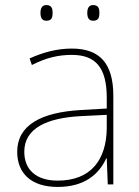

<svg xmlns="http://www.w3.org/2000/svg" viewBox="-20 -729 551 759"><path d="M140 -678C140 -661 145 -647 163 -647C185 -647 188 -661 188 -678C188 -694 185 -709 163 -709C145 -709 140 -694 140 -678ZM325 -678C325 -661 330 -647 348 -647C370 -647 373 -661 373 -678C373 -694 370 -709 348 -709C330 -709 325 -694 325 -678ZM264 -537C205 -537 150 -522 97 -498L106 -472C163 -501 211 -512 264 -512C357 -512 402 -463 402 -343V-300L299 -294C142 -285 48 -234 48 -129C48 -45 102 10 208 10C316 10 372 -42 400 -103H402L406 0H428V-350C428 -480 373 -537 264 -537ZM301 -270 402 -275V-220C400 -99 341 -15 208 -15C123 -15 76 -58 76 -129C76 -222 165 -263 301 -270Z"/></svg>

Font: Noto Sans Gujarati UI Thin
Style: Regular
Weight: 100
Designer: Jelle Bosma - Monotype Design Team, Universal Thirst
Foundry: Monotype Imaging Inc.
Version: Version 2.106